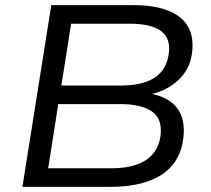

<svg xmlns="http://www.w3.org/2000/svg" viewBox="-20 -725 817 745"><path d="M67 0 179 -705H498Q580 -705 633.5 -683.5Q687 -662 710 -621Q733 -580 725 -519Q717 -455 669 -411.5Q621 -368 548 -356L549 -364Q597 -358 632 -337Q667 -316 682.5 -278.5Q698 -241 691 -187Q683 -124 647.5 -82.5Q612 -41 551.5 -20.5Q491 0 407 0ZM167 -72H413Q439 -72 464.5 -75.5Q490 -79 513.5 -87.5Q537 -96 555.5 -110.5Q574 -125 586.5 -147Q599 -169 603 -199Q607 -234 597.5 -257.5Q588 -281 566.5 -294.5Q545 -308 515 -314.5Q485 -321 450 -321H206ZM218 -393H447Q534 -393 580.5 -424Q627 -455 635 -518Q643 -575 605.5 -604Q568 -633 482 -633H256Z"/></svg>

Font: Nunito Sans 10pt SemiExpanded
Style: Italic
Weight: 400
Width: 6
Italic angle: -9°
Designer: Vernon Adams
Foundry: Vernon Adams
Version: Version 3.101;gftools[0.9.27]